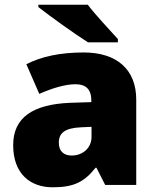

<svg xmlns="http://www.w3.org/2000/svg" viewBox="-20 -852 663 816"><path d="M353 -832H143V-822C191 -784 300 -706 354 -672H481V-686C448 -723 387 -787 353 -832ZM336 -629C236 -629 156 -612 92 -579L147 -453C201 -477 257 -494 301 -494C342 -494 368 -475 368 -426V-418L276 -415C120 -408 36 -353 36 -235C36 -114 108 -56 204 -56C296 -56 339 -80 386 -139H390L427 -66H559V-429C559 -557 476 -629 336 -629ZM325 -311 369 -313V-270C369 -223 331 -191 285 -191C252 -191 230 -208 230 -246C230 -286 255 -308 325 -311Z"/></svg>

Font: Noto Sans Malayalam UI Black
Style: Regular
Weight: 900
Designer: Jelle Bosma - Monotype Design Team
Foundry: Monotype Imaging Inc.
Version: Version 2.104